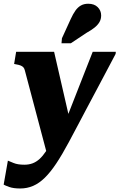

<svg xmlns="http://www.w3.org/2000/svg" viewBox="-50 -794 652 1047"><path d="M216.4 83.8 257 24 334.2 -123.4 245 -511.6H38L27 -445.2L37.4 -443.2Q53.6 -440.4 62.9 -436.6Q72.2 -432.8 77.7 -426.6Q83.2 -420.4 85.6 -409.6ZM291.2 -92.8 236.2 -30.4Q218 5 200.8 30.8Q183.6 56.6 165.8 72.8Q148 89 127.8 96.6Q107.6 104.2 82.8 104.2Q46 104.2 23.8 94.7Q1.6 85.2 -7 82L-30 212.8Q-22 217.6 0.7 225.7Q23.4 233.8 60.4 233.8Q97.8 233.8 130.7 219.6Q163.6 205.4 194.5 175.1Q225.4 144.8 257.4 96.6Q289.4 48.4 325.2 -18.6Q351.2 -66.6 376.4 -114.8Q401.6 -163 427.3 -211.2Q453 -259.4 478.5 -307.4Q504 -355.4 529.5 -403.6Q555 -451.8 580.4 -499.8L581.6 -511.6H455.6Q435 -459.2 414.4 -406.9Q393.8 -354.6 373.4 -302.2Q353 -249.8 332.4 -197.5Q311.8 -145.2 291.2 -92.8ZM335.6 -690Q348.2 -717.8 361.2 -736.1Q374.2 -754.4 391.1 -764Q408 -773.6 431 -773.6Q464.4 -773.6 483 -754.8Q501.6 -736 501.6 -710Q501.6 -689.6 492.4 -673.7Q483.2 -657.8 466 -643.9Q448.8 -630 422.6 -615.4L336.4 -558.2H285.4L287.8 -585.4Z"/></svg>

Font: Roboto Serif 20pt
Style: Italic
Weight: 400
Italic angle: -10°
Designer: Greg Gazdowicz
Foundry: Commercial Type
Version: Version 1.008